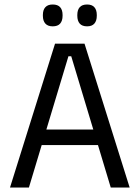

<svg xmlns="http://www.w3.org/2000/svg" viewBox="-20 -833 620 853"><path d="M24.5 0 224.5 -639H355.5L556 0H472L296.5 -583H284L108.5 0ZM144.5 -188.5V-257.5H435.5V-188.5ZM214 -716Q192.5 -716 181.5 -728.2Q170.5 -740.5 170.5 -763V-766.5Q170.5 -789 181.5 -801Q192.5 -813 214 -813Q236.5 -813 247.2 -801Q258 -789 258 -766.5V-763Q258 -740.5 247.2 -728.2Q236.5 -716 214 -716ZM367 -716Q345 -716 334.2 -728.2Q323.5 -740.5 323.5 -763V-766.5Q323.5 -789 334.2 -801Q345 -813 367 -813Q388.5 -813 399.2 -801Q410 -789 410 -766.5V-763Q410 -740.5 399.2 -728.2Q388.5 -716 367 -716Z"/></svg>

Font: Anek Telugu
Style: Regular
Weight: 400
Designer: Omkar Bhoir (Telugu), Yesha Goshar (Latin)
Foundry: Ek Type
Version: Version 1.003